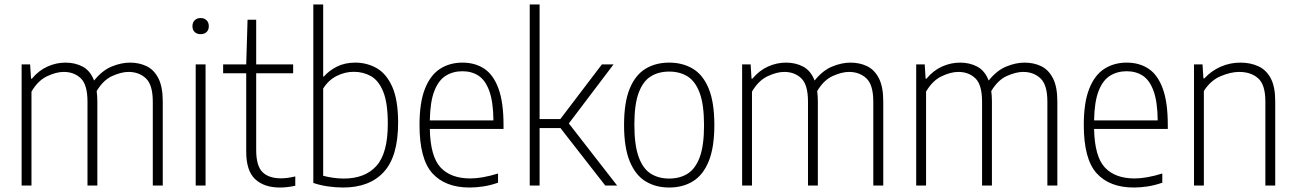

<svg xmlns="http://www.w3.org/2000/svg" viewBox="-20 -828 5782 857"><path d="M76.5 0V-540.5H114.5L118.5 -477H122.5Q153 -513.5 192 -531Q231 -548.5 272.5 -548.5Q315.5 -548.5 349.2 -530.5Q383 -512.5 400 -468.5Q436.5 -514 479 -531.2Q521.5 -548.5 560 -548.5Q601.5 -548.5 634.5 -532.5Q667.5 -516.5 687 -478.5Q706.5 -440.5 706.5 -375V0H662V-374Q662 -449.5 631.2 -478.2Q600.5 -507 553.5 -507Q522 -507 481.5 -489Q441 -471 411.5 -421.5Q414.5 -400.5 414.5 -375.5V0H370.5V-374Q370.5 -449.5 340.8 -478.2Q311 -507 264.5 -507Q230.5 -507 189.8 -487.5Q149 -468 120.5 -419V0Z M853.5 0V-540.5H897.5V0ZM875.5 -675.5Q859 -675.5 849 -685Q839 -694.5 839 -711Q839 -727.5 849 -737.5Q859 -747.5 875.5 -747.5Q892 -747.5 902 -737.5Q912 -727.5 912 -711Q912 -694.5 902 -685Q892 -675.5 875.5 -675.5Z M1229 9Q1159 9 1119 -28.2Q1079 -65.5 1079 -151V-501H976V-540.5H1079L1085 -740H1123.5V-540.5H1288.5V-501H1123.5V-158.5Q1123.5 -88 1151.5 -60Q1179.5 -32 1234.5 -32Q1262.5 -32 1298 -40.5V1Q1263 9 1229 9Z M1512 9Q1478 9 1442.5 3.8Q1407 -1.5 1378.5 -11.5V-808H1422.5V-486.5H1426Q1447.5 -512 1483 -530.2Q1518.5 -548.5 1566 -548.5Q1617.5 -548.5 1661 -524Q1704.5 -499.5 1730.8 -440.8Q1757 -382 1757 -280.5Q1757 -130 1693.2 -60.5Q1629.5 9 1512 9ZM1514 -31Q1609.5 -31 1660.2 -87.5Q1711 -144 1711 -275.5Q1711 -368 1690.8 -418.2Q1670.5 -468.5 1636 -488Q1601.5 -507.5 1559 -507.5Q1519.5 -507.5 1482.5 -488.8Q1445.5 -470 1422.5 -432.5V-43.5Q1440 -38.5 1464.8 -34.8Q1489.5 -31 1514 -31Z M2076 9Q1967.5 9 1910 -54.5Q1852.5 -118 1852.5 -270.5Q1852.5 -370.5 1876.8 -431.8Q1901 -493 1944.2 -520.8Q1987.5 -548.5 2044 -548.5Q2101 -548.5 2142 -521Q2183 -493.5 2205.2 -432.2Q2227.5 -371 2227.5 -270V-252.5H1898.5Q1901 -129 1946.8 -80.2Q1992.5 -31.5 2079.5 -31.5Q2131.5 -31.5 2203 -53.5V-12.5Q2168 -0.5 2137 4.2Q2106 9 2076 9ZM2044 -510Q2002 -510 1969.8 -490Q1937.5 -470 1918.8 -422.2Q1900 -374.5 1898.5 -290.5H2182.5Q2181.5 -374 2164 -422Q2146.5 -470 2116 -490Q2085.5 -510 2044 -510Z M2344.5 0V-808H2388.5V-296.5H2481L2666.5 -540.5H2718.5L2519 -277L2734.5 0H2681.5L2481.5 -256.5H2388.5V0Z M2967 9Q2906.5 9 2861.2 -18.8Q2816 -46.5 2790.8 -108Q2765.5 -169.5 2765.5 -270Q2765.5 -370.5 2790.5 -431.8Q2815.5 -493 2860.8 -520.8Q2906 -548.5 2967 -548.5Q3027.5 -548.5 3073 -521Q3118.5 -493.5 3143.5 -432.2Q3168.5 -371 3168.5 -270Q3168.5 -170 3143.5 -108.5Q3118.5 -47 3073.2 -19Q3028 9 2967 9ZM2967 -31Q3014.5 -31 3049.2 -52.8Q3084 -74.5 3103.2 -126.2Q3122.5 -178 3122.5 -268.5Q3122.5 -360.5 3103.2 -412.8Q3084 -465 3049.2 -486.8Q3014.5 -508.5 2967 -508.5Q2919.5 -508.5 2884.8 -487Q2850 -465.5 2830.8 -413.8Q2811.5 -362 2811.5 -272Q2811.5 -180 2830.8 -127.2Q2850 -74.5 2884.8 -52.8Q2919.5 -31 2967 -31Z M3292.5 0V-540.5H3330.5L3334.5 -477H3338.5Q3369 -513.5 3408 -531Q3447 -548.5 3488.5 -548.5Q3531.5 -548.5 3565.2 -530.5Q3599 -512.5 3616 -468.5Q3652.5 -514 3695 -531.2Q3737.5 -548.5 3776 -548.5Q3817.5 -548.5 3850.5 -532.5Q3883.5 -516.5 3903 -478.5Q3922.5 -440.5 3922.5 -375V0H3878V-374Q3878 -449.5 3847.2 -478.2Q3816.5 -507 3769.5 -507Q3738 -507 3697.5 -489Q3657 -471 3627.5 -421.5Q3630.5 -400.5 3630.5 -375.5V0H3586.5V-374Q3586.5 -449.5 3556.8 -478.2Q3527 -507 3480.5 -507Q3446.5 -507 3405.8 -487.5Q3365 -468 3336.5 -419V0Z M4069.5 0V-540.5H4107.5L4111.5 -477H4115.5Q4146 -513.5 4185 -531Q4224 -548.5 4265.5 -548.5Q4308.5 -548.5 4342.2 -530.5Q4376 -512.5 4393 -468.5Q4429.5 -514 4472 -531.2Q4514.5 -548.5 4553 -548.5Q4594.5 -548.5 4627.5 -532.5Q4660.5 -516.5 4680 -478.5Q4699.5 -440.5 4699.5 -375V0H4655V-374Q4655 -449.5 4624.2 -478.2Q4593.5 -507 4546.5 -507Q4515 -507 4474.5 -489Q4434 -471 4404.5 -421.5Q4407.5 -400.5 4407.5 -375.5V0H4363.5V-374Q4363.5 -449.5 4333.8 -478.2Q4304 -507 4257.5 -507Q4223.5 -507 4182.8 -487.5Q4142 -468 4113.5 -419V0Z M5041 9Q4932.5 9 4875 -54.5Q4817.5 -118 4817.5 -270.5Q4817.5 -370.5 4841.8 -431.8Q4866 -493 4909.2 -520.8Q4952.5 -548.5 5009 -548.5Q5066 -548.5 5107 -521Q5148 -493.5 5170.2 -432.2Q5192.5 -371 5192.5 -270V-252.5H4863.5Q4866 -129 4911.8 -80.2Q4957.5 -31.5 5044.5 -31.5Q5096.5 -31.5 5168 -53.5V-12.5Q5133 -0.5 5102 4.2Q5071 9 5041 9ZM5009 -510Q4967 -510 4934.8 -490Q4902.5 -470 4883.8 -422.2Q4865 -374.5 4863.5 -290.5H5147.5Q5146.5 -374 5129 -422Q5111.5 -470 5081 -490Q5050.5 -510 5009 -510Z M5309.5 0V-540.5H5347.5L5351.5 -478H5355.5Q5386.5 -511.5 5428 -530Q5469.5 -548.5 5516.5 -548.5Q5561.5 -548.5 5596.8 -532.2Q5632 -516 5652 -478.5Q5672 -441 5672 -376.5V0H5628V-375Q5628 -449.5 5596 -478.2Q5564 -507 5510.5 -507Q5474 -507 5429 -488.2Q5384 -469.5 5353.5 -422V0Z"/></svg>

Font: Encode Sans SemiCondensed SemiCondensed ExtraLight
Style: Regular
Weight: 200
Width: 4
Designer: Multiple Designers
Foundry: Impallari Type
Version: Version 3.000; ttfautohint (v1.8.3) -l 8 -r 50 -G 200 -x 14 